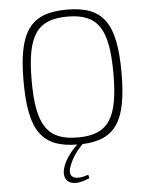

<svg xmlns="http://www.w3.org/2000/svg" viewBox="-60 -751 785 1013"><g transform="rotate(-5 332.0 -244.5)"><path d="M353 12C529 5 591 -90 591 -345C591 -610 524 -702 332 -702C140 -702 72 -610 72 -345C72 -83 138 10 325 12C281 54 259 91 248 122C224 190 265 243 374 194L369 176C297 201 258 182 280 123C296 79 322 44 353 12ZM115 -345C115 -583 171 -665 332 -665C493 -665 548 -583 548 -345C548 -107 493 -25 332 -25C171 -25 115 -107 115 -345Z"/></g></svg>

Font: Exo 2 Extra Light
Style: Regular
Weight: 250
Designer: Natanael Gama
Version: Version 1.001;PS 001.001;hotconv 1.0.88;makeotf.lib2.5.64775